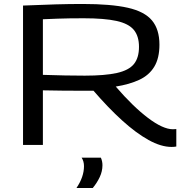

<svg xmlns="http://www.w3.org/2000/svg" viewBox="-20 -730 936 967"><path d="M844 10Q791 10 728 -25Q665 -60 595 -123.5Q525 -187 451 -273Q437 -273 418.5 -273Q400 -273 386 -273Q342 -273 293.5 -273.5Q245 -274 196 -275V0H96V-702Q192 -706 260.5 -708Q329 -710 397 -710Q539 -710 623.5 -691Q708 -672 745.5 -627Q783 -582 783 -505Q783 -437 757 -394Q731 -351 681.5 -328Q632 -305 563 -294Q650 -193 725.5 -136Q801 -79 851 -79Q859 -79 868 -80V8Q863 9 856.5 9.5Q850 10 844 10ZM407 -349Q509 -349 569 -362.5Q629 -376 654.5 -407.5Q680 -439 680 -494Q680 -548 654 -579.5Q628 -611 567 -624.5Q506 -638 401 -638Q359 -638 329.5 -637.5Q300 -637 270 -636Q240 -635 196 -633V-353Q257 -351 307.5 -350Q358 -349 407 -349ZM365 217Q403 161 403 107Q403 82 391 64H488Q496 82 496 102Q496 133 482 162.5Q468 192 447 217Z"/></svg>

Font: Georama Extended
Style: Regular
Weight: 400
Width: 7
Designer: Jean-Baptiste Levee
Foundry: Production Type
Version: Version 1.000